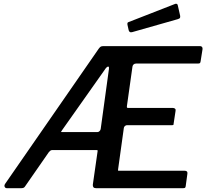

<svg xmlns="http://www.w3.org/2000/svg" viewBox="-20 -983 1078 1003"><path d="M945 -91Q952 -91 956 -87.5Q960 -84 959 -76L950 -10Q949 -4 946.5 -2Q944 0 937 0H481Q472 0 468 -5Q464 -10 465 -19L490 -194Q490 -198 489 -198.5Q488 -199 484 -199H252Q247 -199 242.5 -195.5Q238 -192 235 -188L110 -8Q105 0 92 0H15Q8 0 4.5 -7Q1 -14 7 -23L496 -729Q502 -737 506.5 -739.5Q511 -742 520 -742H1026Q1032 -742 1035.5 -737.5Q1039 -733 1038 -726L1028 -663Q1027 -656 1024.5 -653.5Q1022 -651 1013 -651H691Q683 -651 678 -646.5Q673 -642 672 -635L643 -429Q642 -422 644 -420.5Q646 -419 652 -419H884Q891 -419 895 -414.5Q899 -410 897 -403L887 -337Q887 -332 885.5 -330.5Q884 -329 877 -329H643Q638 -329 633 -325Q628 -321 627 -315L597 -99Q596 -92 597 -91.5Q598 -91 603 -91H945ZM489 -293Q495 -293 500 -298Q505 -303 506 -309L549 -622Q551 -637 543.5 -635Q536 -633 526 -617L305 -304Q300 -296 299 -294.5Q298 -293 304 -293H489ZM909 -954 921 -901Q922 -895 920.5 -890.5Q919 -886 909 -883L670 -815Q662 -813 657.5 -816.5Q653 -820 652 -826L646 -853Q644 -865 650 -867L896 -963Q900 -964 904 -962.5Q908 -961 909 -954Z"/></svg>

Font: Libre Franklin Medium
Style: Italic
Weight: 500
Italic angle: -8°
Designer: Pablo Impallari, Rodrigo Fuenzalida, Nhung Nguyen
Foundry: Impallari Type
Version: Version 3.000